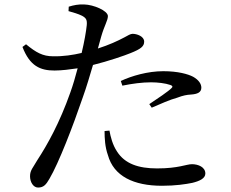

<svg xmlns="http://www.w3.org/2000/svg" viewBox="-20 -809 1040 863"><path d="M530 -424C574 -433 619 -439 659 -439C689 -439 723 -435 746 -427C755 -424 758 -419 751 -413C739 -400 683 -362 651 -341L662 -325C697 -340 743 -361 777 -370C803 -380 820 -383 838 -384C868 -386 885 -394 885 -415C885 -432 873 -450 848 -464C825 -476 780 -489 714 -489C644 -489 572 -468 523 -445ZM435 -645C449 -694 465 -717 465 -737C464 -761 401 -788 358 -789C332 -790 312 -786 289 -779L288 -759C309 -753 331 -747 349 -738C367 -728 372 -720 370 -696C367 -667 359 -621 347 -571C309 -562 264 -555 219 -556C172 -556 142 -573 97 -610L81 -598C114 -512 161 -492 225 -492C257 -492 295 -497 329 -502C319 -464 308 -426 296 -393C248 -257 194 -160 147 -88C129 -56 115 -44 115 -17C115 10 130 34 151 34C176 34 187 21 202 -5C244 -76 308 -242 352 -371C369 -418 384 -470 398 -517C467 -534 542 -560 566 -570C614 -589 628 -601 628 -622C628 -646 595 -657 576 -657C567 -657 555 -650 539 -641C509 -625 470 -607 420 -591ZM450 -220C450 -187 452 -148 465 -112C491 -17 581 26 708 26C769 26 814 19 844 13C877 5 903 -7 903 -29C903 -58 871 -71 843 -71C817 -71 783 -52 686 -52C602 -52 541 -73 506 -128C486 -158 477 -194 472 -222Z"/></svg>

Font: Source Han Serif JP Medium
Style: Regular
Weight: 500
Designer: Ryoko NISHIZUKA 西塚涼子 (kana & ideographs); Frank Grießhammer (Latin, Greek & Cyrillic); Wenlong ZHANG 张文龙 (bopomofo); San
Foundry: Adobe Systems Incorporated
Version: Version 1.001;PS 1.001;hotconv 16.6.54;makeotf.lib2.5.65590